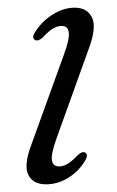

<svg xmlns="http://www.w3.org/2000/svg" viewBox="-20 -472 304 500"><path d="M134.5 -38.5Q144 -38.5 155.5 -45Q167 -51.5 183 -68.5Q194.5 -78.5 201 -75Q211.5 -69.5 201 -52.5Q184 -25 157 -8.5Q130 8 100 8Q66 8 53.8 -16.5Q41.5 -41 61 -93.5L145.5 -327Q161.5 -370.5 159.2 -387.5Q157 -404.5 140 -404.5Q130 -404.5 118.2 -397.8Q106.5 -391 90.5 -373.5Q78.5 -364 72 -367.5Q61 -373 72 -389.5Q90.5 -418 118.5 -435Q146.5 -452 174.5 -452Q207 -452 219.5 -426.5Q232 -401 211.5 -346L127 -111Q112.5 -70.5 115.2 -54.5Q118 -38.5 134.5 -38.5Z"/></svg>

Font: Fraunces 72pt Soft Light
Style: Italic
Weight: 300
Italic angle: -16°
Version: Version 1.000;[b76b70a41]